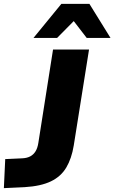

<svg xmlns="http://www.w3.org/2000/svg" viewBox="-53 -961 591 992"><path d="M-33 11 -26 -139 61 -143Q86 -144 103 -153Q120 -162 130.5 -179Q141 -196 145 -222L221 -705H407L328 -209Q317 -142 289.5 -95.5Q262 -49 210 -24Q158 1 74 6ZM120 -765 264 -941H409L518 -765H395L328 -852L242 -765Z"/></svg>

Font: Nunito Sans 11pt Black
Style: Italic
Weight: 900
Italic angle: -9°
Version: Version 3.101;gftools[0.9.27]